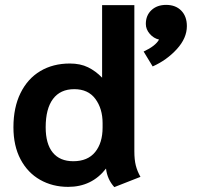

<svg xmlns="http://www.w3.org/2000/svg" viewBox="-20 -755 820 786"><path d="M568 -544Q617 -567 631 -593Q609 -598 593 -616.5Q577 -635 577 -657Q577 -692 600 -713.5Q623 -735 660 -735Q699 -735 722 -711.5Q745 -688 745 -648Q745 -599 704 -554Q663 -509 605 -483ZM414 -65Q356 10 259 10Q195 10 144 -19Q93 -48 64 -103Q35 -158 35 -234Q35 -315 64 -374Q93 -433 145 -464Q197 -495 266 -495Q309 -495 340.5 -479.5Q372 -464 398 -437V-734H530V-136Q530 -101 536 -77.5Q542 -54 555 -31L448 11Q419 -21 414 -65ZM400 -233V-251Q400 -310 370.5 -350Q341 -390 284 -390Q227 -390 197 -350Q167 -310 167 -234Q167 -166 196 -130.5Q225 -95 280 -95Q339 -95 369.5 -132.5Q400 -170 400 -233Z"/></svg>

Font: Niramit
Style: Bold
Weight: 700
Designer: Katatrad Aksorn Co.,Ltd.
Foundry: Cadson Demak Co.,Ltd.
Version: Version 1.001; ttfautohint (v1.6)